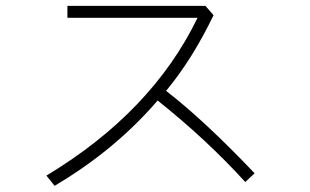

<svg xmlns="http://www.w3.org/2000/svg" viewBox="-20 -631 1040 644"><path d="M135.7 -42Q489.3 -254.9 642.6 -571.3H206.1V-611.3H668.9L696.3 -580.1Q626 -433.6 537.1 -326.2Q665 -227.5 834 -49.8L802.7 -20.5Q672.9 -163.1 508.8 -293.9Q365.2 -127 163.1 -7.8Z"/></svg>

Font: Gothic A1 ExtraLight
Style: Regular
Weight: 275
Designer: HanYang I&C Co.,Ltd.
Foundry: HanYang I&C Co.,Ltd.
Version: Version 2.50